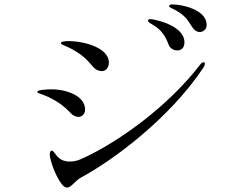

<svg xmlns="http://www.w3.org/2000/svg" viewBox="-20 -859 1040 864"><path d="M879 -715C890 -715 910 -723 910 -747C910 -816 798 -839 758 -839C748 -839 741 -838 741 -832C741 -825 756 -821 772 -812C809 -791 823 -773 843 -740C853 -724 865 -715 879 -715ZM777 -632C795 -632 810 -643 810 -668C810 -748 667 -773 659 -773C652 -773 646 -772 646 -766C646 -759 658 -753 670 -746C707 -724 725 -695 738 -660C746 -637 767 -632 777 -632ZM438 -539C459 -539 470 -558 470 -578C470 -642 363 -674 288 -674C278 -674 254 -673 254 -665C254 -661 259 -659 265 -656C275 -651 291 -646 311 -634C345 -614 365 -599 401 -556C408 -547 424 -539 438 -539ZM282 -15C301 -15 318 -46 346 -61C484 -135 740 -322 895 -554C899 -560 902 -567 902 -573C902 -576 901 -579 896 -579C890 -579 884 -573 879 -566C738 -383 518 -222 349 -145C328 -135 310 -132 294 -132C266 -132 249 -143 239 -154C224 -171 220 -181 214 -181C206 -181 204 -173 204 -164C204 -139 230 -65 259 -29C267 -19 274 -15 282 -15ZM333 -333C352 -333 363 -349 363 -366C363 -425 285 -457 211 -457C194 -457 148 -455 148 -446C148 -443 151 -441 156 -439C167 -434 189 -429 222 -410C244 -397 263 -387 299 -349C306 -341 320 -333 333 -333Z"/></svg>

Font: Shippori Mincho OTF
Style: Regular
Weight: 400
Designer: FONTDASU
Foundry: FONTDASU / Google Inc. / but / Adobe
Version: Version 3.300;hotconv 1.0.109;makeotfexe 2.5.65596